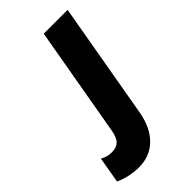

<svg xmlns="http://www.w3.org/2000/svg" viewBox="-326 -586 848 848"><g transform="rotate(-45 98.0 -162.5)"><path d="M-103.8 170.6 -82.6 48.8Q-69.2 56.2 -56.6 59.8Q-44 63.4 -28.8 63.4Q1 63.4 16.7 47.9Q32.4 32.4 39 -6.4L129 -520H278L182.8 24.8Q168.4 106.6 123 150.9Q77.6 195.2 9.4 195.2Q-19.4 195.2 -48.5 188.9Q-77.6 182.6 -103.8 170.6Z"/></g></svg>

Font: Fixel Italic Variable 20240409 Display Thin
Style: Italic
Weight: 100
Italic angle: -10°
Designer: AlfaBravo + MacPaw
Foundry: Kyrylo Tkachov, Marchela Mozhyna, Serhii Makarenko, Maria Weinstein, Zakhar Kryvoshyya
Version: Version 1.211;Glyphs 3.2 (3225)